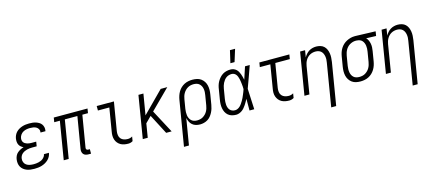

<svg xmlns="http://www.w3.org/2000/svg" viewBox="-64 -1406 5129 2276"><g transform="rotate(-15 2500.0 -268.0)"><path d="M196 8Q172 8 147.5 5Q123 2 101.5 -6.5Q80 -15 62 -29.5Q44 -44 33 -64Q22 -84 19 -108Q16 -132 20 -157Q23 -177 32.5 -197.5Q42 -218 59 -232.5Q76 -247 95.5 -257Q115 -267 136 -273Q119 -281 105 -292.5Q91 -304 83 -320.5Q75 -337 73.5 -356Q72 -375 75 -395Q78 -415 87.5 -435.5Q97 -456 112.5 -472Q128 -488 147.5 -499Q167 -510 187.5 -516.5Q208 -523 229 -525.5Q250 -528 271 -528Q292 -528 313 -526Q334 -524 354 -517.5Q374 -511 391.5 -500.5Q409 -490 420.5 -474Q432 -458 436.5 -437.5Q441 -417 437 -396L436 -389H375L376 -393Q379 -414 369.5 -431Q360 -448 343.5 -457.5Q327 -467 307 -470Q287 -473 267 -473Q246 -473 225 -469Q204 -465 184.5 -454.5Q165 -444 151.5 -425Q138 -406 135 -386Q132 -372 134.5 -358Q137 -344 144.5 -333.5Q152 -323 163.5 -316Q175 -309 188 -305Q201 -301 215 -299.5Q229 -298 243 -298H298L289 -243H234Q218 -243 202 -241.5Q186 -240 170.5 -236Q155 -232 139.5 -225Q124 -218 111 -207Q98 -196 90 -181Q82 -166 80 -150Q76 -126 84.5 -104Q93 -82 111.5 -69Q130 -56 153.5 -51.5Q177 -47 201 -47Q215 -47 230.5 -48.5Q246 -50 260.5 -53.5Q275 -57 289.5 -63Q304 -69 316 -79Q328 -89 337 -102.5Q346 -116 348 -131H409V-130Q406 -108 395 -87Q384 -66 366.5 -49.5Q349 -33 328 -21.5Q307 -10 285 -3.5Q263 3 240.5 5.5Q218 8 196 8Z M889 8H860Q842 8 825.5 3.5Q809 -1 798 -13Q787 -25 783.5 -42Q780 -59 783 -77L848 -465H694L617 0H556L633 -465H564L573 -520H987L978 -465H909L844 -77Q843 -71 844 -65Q845 -59 848.5 -55Q852 -51 857.5 -49Q863 -47 869 -47H889Z M1347 8Q1322 8 1298 3.5Q1274 -1 1254 -12.5Q1234 -24 1219 -42Q1204 -60 1196.5 -82.5Q1189 -105 1188.5 -130Q1188 -155 1193 -180L1240 -465H1100V-520H1311L1253 -171Q1249 -146 1252.5 -121.5Q1256 -97 1270.5 -79.5Q1285 -62 1308 -54.5Q1331 -47 1356 -47Q1370 -47 1385 -51Q1400 -55 1412 -63L1403 -8Q1391 0 1376 4Q1361 8 1347 8Z M1880 0H1813L1687 -242L1615 -170L1587 0H1526L1612 -520H1673L1630 -263L1885 -520H1966L1729 -284Z M1974 215 2066 -338Q2070 -362 2078 -386.5Q2086 -411 2099.5 -434Q2113 -457 2132.5 -475.5Q2152 -494 2175.5 -506Q2199 -518 2225 -523Q2251 -528 2275 -528Q2304 -528 2331 -522Q2358 -516 2379.5 -500.5Q2401 -485 2415.5 -462.5Q2430 -440 2436 -413.5Q2442 -387 2441.5 -359Q2441 -331 2436 -302L2416 -182Q2412 -159 2405 -136Q2398 -113 2386.5 -91Q2375 -69 2359 -49.5Q2343 -30 2321.5 -17Q2300 -4 2276 2Q2252 8 2229 8Q2202 8 2177.5 1Q2153 -6 2134 -22.5Q2115 -39 2104.5 -61.5Q2094 -84 2089 -109L2035 215ZM2206 -47Q2224 -47 2243 -51Q2262 -55 2278.5 -65Q2295 -75 2309 -89Q2323 -103 2332.5 -120Q2342 -137 2347.5 -155Q2353 -173 2356 -191L2376 -311Q2380 -331 2380.5 -350Q2381 -369 2378 -387.5Q2375 -406 2366.5 -422.5Q2358 -439 2344.5 -451Q2331 -463 2313 -468Q2295 -473 2275 -473Q2257 -473 2238.5 -469Q2220 -465 2203 -455Q2186 -445 2172.5 -431Q2159 -417 2149 -400Q2139 -383 2133.5 -365Q2128 -347 2125 -329L2106 -215Q2103 -195 2102.5 -175.5Q2102 -156 2104.5 -137Q2107 -118 2115 -101Q2123 -84 2136 -71.5Q2149 -59 2167.5 -53Q2186 -47 2206 -47Z M2672 8Q2645 8 2619.5 1Q2594 -6 2574.5 -22.5Q2555 -39 2543.5 -62Q2532 -85 2527.5 -110.5Q2523 -136 2524 -163Q2525 -190 2530 -218L2550 -338Q2553 -361 2560 -384.5Q2567 -408 2579.5 -430Q2592 -452 2609.5 -471.5Q2627 -491 2648.5 -504Q2670 -517 2694.5 -522.5Q2719 -528 2742 -528Q2762 -528 2780 -521.5Q2798 -515 2812 -502.5Q2826 -490 2835 -474Q2844 -458 2850.5 -440.5Q2857 -423 2861.5 -405Q2866 -387 2870 -368Q2882 -406 2895 -444Q2908 -482 2920 -520H2978Q2954 -453 2930.5 -386.5Q2907 -320 2882 -254Q2886 -191 2888 -127Q2890 -63 2894 0H2836Q2836 -36 2836 -72Q2836 -108 2836 -144Q2827 -127 2817.5 -110Q2808 -93 2797 -76.5Q2786 -60 2773 -44.5Q2760 -29 2744 -17.5Q2728 -6 2709 1Q2690 8 2672 8ZM2672 -47Q2689 -47 2705.5 -55Q2722 -63 2735 -76Q2748 -89 2758 -104Q2768 -119 2777.5 -134.5Q2787 -150 2794 -166Q2801 -182 2808 -198Q2815 -214 2821.5 -230.5Q2828 -247 2833 -263Q2833 -279 2832 -295Q2831 -311 2829 -327Q2827 -343 2825 -358.5Q2823 -374 2819.5 -389Q2816 -404 2810.5 -419Q2805 -434 2796 -446Q2787 -458 2773 -465.5Q2759 -473 2742 -473Q2725 -473 2707.5 -468Q2690 -463 2675.5 -452.5Q2661 -442 2649.5 -427Q2638 -412 2630 -396Q2622 -380 2617 -363Q2612 -346 2609 -329L2589 -209Q2586 -190 2585 -172Q2584 -154 2585.5 -136Q2587 -118 2593 -101.5Q2599 -85 2610 -72.5Q2621 -60 2637 -53.5Q2653 -47 2672 -47ZM2762 -600 2797 -751H2860L2813 -600Z M3323 8Q3298 8 3274 3.5Q3250 -1 3229.5 -12.5Q3209 -24 3194.5 -42Q3180 -60 3172 -82.5Q3164 -105 3164 -130Q3164 -155 3169 -180L3216 -465H3087L3096 -520H3464L3455 -465H3277L3228 -171Q3224 -146 3227.5 -121.5Q3231 -97 3246 -79.5Q3261 -62 3284 -54.5Q3307 -47 3332 -47Q3346 -47 3360.5 -51Q3375 -55 3388 -63L3379 -8Q3366 0 3351.5 4Q3337 8 3323 8Z M3781 215 3868 -311Q3872 -331 3872.5 -350Q3873 -369 3870 -387Q3867 -405 3859.5 -421.5Q3852 -438 3839 -450Q3826 -462 3808.5 -467.5Q3791 -473 3771 -473Q3754 -473 3736.5 -469Q3719 -465 3702.5 -456Q3686 -447 3672.5 -433.5Q3659 -420 3649.5 -403.5Q3640 -387 3634.5 -370Q3629 -353 3626 -335L3571 0H3510L3596 -520H3657L3643 -435Q3654 -455 3670 -473.5Q3686 -492 3706.5 -504.5Q3727 -517 3749.5 -522.5Q3772 -528 3794 -528Q3821 -528 3846 -520.5Q3871 -513 3889 -496Q3907 -479 3917 -456Q3927 -433 3931 -407.5Q3935 -382 3933.5 -355.5Q3932 -329 3928 -302L3842 215Z M4198 8Q4169 8 4142 2Q4115 -4 4094 -19.5Q4073 -35 4058.5 -57.5Q4044 -80 4038 -106.5Q4032 -133 4032.5 -161Q4033 -189 4038 -218L4058 -338Q4062 -362 4070 -386Q4078 -410 4092 -432.5Q4106 -455 4125.5 -473Q4145 -491 4168.5 -503Q4192 -515 4216.5 -521.5Q4241 -528 4266 -528H4281L4523 -520L4514 -465L4393 -469Q4408 -454 4417 -434Q4426 -414 4430 -392.5Q4434 -371 4433 -348Q4432 -325 4428 -302L4408 -182Q4404 -158 4396 -133.5Q4388 -109 4374 -86Q4360 -63 4340.5 -44.5Q4321 -26 4297.5 -14Q4274 -2 4248 3Q4222 8 4198 8ZM4198 -47Q4216 -47 4235 -51Q4254 -55 4270.5 -65Q4287 -75 4301 -89Q4315 -103 4324.5 -120Q4334 -137 4339.5 -155Q4345 -173 4348 -191L4368 -311Q4371 -330 4372 -348Q4373 -366 4370.5 -383.5Q4368 -401 4361.5 -417Q4355 -433 4344 -445.5Q4333 -458 4317 -464.5Q4301 -471 4282 -472L4272 -473H4263Q4245 -473 4227 -467.5Q4209 -462 4192.5 -452.5Q4176 -443 4162.5 -428.5Q4149 -414 4140 -397.5Q4131 -381 4125.5 -363.5Q4120 -346 4117 -329L4097 -209Q4094 -189 4093.5 -170Q4093 -151 4096 -132.5Q4099 -114 4107 -97.5Q4115 -81 4128.5 -69Q4142 -57 4160 -52Q4178 -47 4198 -47Z M4781 215 4868 -311Q4872 -331 4872.5 -350Q4873 -369 4870 -387Q4867 -405 4859.5 -421.5Q4852 -438 4839 -450Q4826 -462 4808.5 -467.5Q4791 -473 4771 -473Q4754 -473 4736.5 -469Q4719 -465 4702.5 -456Q4686 -447 4672.5 -433.5Q4659 -420 4649.5 -403.5Q4640 -387 4634.5 -370Q4629 -353 4626 -335L4571 0H4510L4596 -520H4657L4643 -435Q4654 -455 4670 -473.5Q4686 -492 4706.5 -504.5Q4727 -517 4749.5 -522.5Q4772 -528 4794 -528Q4821 -528 4846 -520.5Q4871 -513 4889 -496Q4907 -479 4917 -456Q4927 -433 4931 -407.5Q4935 -382 4933.5 -355.5Q4932 -329 4928 -302L4842 215Z"/></g></svg>

Font: Iosevka Light Oblique
Style: Regular
Weight: 300
Italic angle: -9°
Monospace: yes
Designer: Belleve Invis
Foundry: Belleve Invis
Version: Version 32.5.0; ttfautohint (v1.8.4)